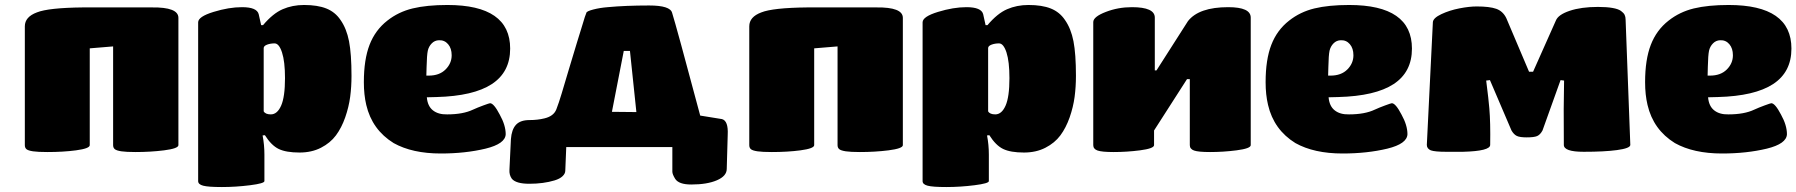

<svg xmlns="http://www.w3.org/2000/svg" viewBox="-20 -609 7242 774"><path d="M80.1 -23.9V-502.9Q80.1 -541 128.9 -559.1Q175.3 -577.6 314 -579.1H591.8Q699.2 -580.6 699.2 -537.1V-23.9Q699.2 -10.3 641.1 -2.9Q586.4 3.9 525.9 3.9Q488.8 3.9 469.2 1Q449.7 -2 442.9 -7.6Q436 -13.2 436 -23.9V-421.9L341.8 -414.1V-23.9Q341.8 -10.3 286.1 -2.9Q234.4 3.9 170.9 3.9Q132.8 3.9 113 1Q93.3 -2 86.7 -7.6Q80.1 -13.2 80.1 -23.9Z M1071.8 -147.9Q1097.7 -147.9 1113.3 -183.1Q1128.9 -218.3 1128.9 -293.9Q1128.9 -360.8 1116.9 -397.5Q1105 -434.1 1086.9 -434.1Q1070.3 -434.1 1056.6 -429Q1043 -423.8 1043 -415V-160.2Q1049.8 -147.9 1071.8 -147.9ZM1205.6 -588.9Q1260.3 -588.9 1295.7 -574.7Q1331.1 -560.5 1352.5 -528.8Q1377 -494.1 1387 -442.9Q1397 -391.6 1397 -303.2Q1397 -258.8 1391.6 -218.3Q1386.2 -177.7 1371.6 -135.7Q1356.9 -93.8 1334.2 -63.2Q1311.5 -32.7 1273.9 -13.4Q1236.3 5.9 1187.5 5.9Q1133.3 5.9 1103.5 -8.5Q1073.7 -22.9 1047.9 -64L1038.6 -63Q1045.9 -25.4 1045.9 14.2V121.1Q1045.9 130.4 988.3 137.7Q930.7 145 874.5 145Q819.3 145 799.1 139.6Q778.8 134.3 778.8 121.1V-519Q778.8 -542 840.8 -561Q902.8 -580.1 955.6 -580.1Q1015.6 -580.1 1022.9 -551.8L1032.7 -507.8H1040.5Q1080.1 -554.7 1119.4 -571.8Q1158.7 -588.9 1205.6 -588.9Z M1800.8 -386.2Q1800.8 -414.1 1786.4 -430.9Q1772 -447.8 1749.5 -446.8Q1732.4 -446.3 1720.5 -434.1Q1708.5 -421.9 1704.6 -404.8Q1700.7 -386.7 1699.7 -339.8L1698.7 -304.2H1708.5Q1751.5 -304.2 1776.1 -328.9Q1800.8 -353.5 1800.8 -386.2ZM1739.7 -217.8 1700.7 -216.8Q1703.6 -181.2 1725.3 -164.1Q1747.1 -147 1782.7 -147.9Q1846.7 -147.9 1886.7 -167Q1904.8 -175.3 1928.7 -184.1Q1952.6 -192.9 1955.6 -192.9Q1970.7 -192.9 1994.6 -147Q2018.6 -104 2018.6 -67.9Q2017.1 -29.3 1937.5 -9.8Q1856 9.8 1756.8 9.8Q1642.1 9.8 1566.9 -32.2Q1480 -85.9 1456.5 -186Q1446.8 -227.1 1446.8 -277.8Q1446.8 -368.7 1469.7 -428.2Q1492.7 -487.8 1541.5 -525.9Q1585.9 -561 1643.3 -575Q1700.7 -588.9 1783.7 -588.9Q2036.6 -588.9 2036.6 -413.1Q2036.6 -318.4 1962.6 -270Q1888.7 -221.7 1739.7 -217.8Z M2494.6 -403.8 2446.8 -158.2 2545.4 -157.2 2519.5 -403.8ZM2690.4 -16.1H2262.7L2258.8 79.1Q2258.8 90.8 2247.8 101.3Q2236.8 111.8 2215.8 118.2Q2170.9 131.8 2113.8 131.8Q2060.5 131.8 2043.5 111.8Q2032.2 96.2 2033.7 75.2L2039.6 -47.9Q2042.5 -86.9 2060.1 -106Q2077.6 -125 2114.7 -125Q2147 -125 2174.8 -131.8Q2211.9 -140.6 2222.7 -168Q2232.9 -194.3 2244.1 -231.7Q2255.4 -269 2273.2 -329.3Q2291 -389.6 2306.6 -439.9Q2314.9 -465.8 2324 -496.1Q2333 -526.4 2337.6 -540.5Q2342.3 -554.7 2343.8 -557.1Q2344.2 -563.5 2371.3 -570.6Q2398.4 -577.6 2429.7 -580.1Q2501.5 -586.9 2596.7 -586.9Q2682.1 -586.9 2689.5 -557.1Q2706.1 -504.9 2802.7 -143.1Q2848.1 -135.3 2890.6 -128.9Q2916.5 -121.6 2913.6 -65.9L2909.7 71.8Q2909.7 100.6 2870.1 117.7Q2830.6 134.8 2766.6 134.8Q2716.3 134.8 2701.7 111.8Q2690.4 93.3 2690.4 83Z M3000.5 -23.9V-502.9Q3000.5 -541 3049.3 -559.1Q3095.7 -577.6 3234.4 -579.1H3512.2Q3619.6 -580.6 3619.6 -537.1V-23.9Q3619.6 -10.3 3561.5 -2.9Q3506.8 3.9 3446.3 3.9Q3409.2 3.9 3389.6 1Q3370.1 -2 3363.3 -7.6Q3356.4 -13.2 3356.4 -23.9V-421.9L3262.2 -414.1V-23.9Q3262.2 -10.3 3206.5 -2.9Q3154.8 3.9 3091.3 3.9Q3053.2 3.9 3033.4 1Q3013.7 -2 3007.1 -7.6Q3000.5 -13.2 3000.5 -23.9Z M3992.2 -147.9Q4018.1 -147.9 4033.7 -183.1Q4049.3 -218.3 4049.3 -293.9Q4049.3 -360.8 4037.4 -397.5Q4025.4 -434.1 4007.3 -434.1Q3990.7 -434.1 3977.1 -429Q3963.4 -423.8 3963.4 -415V-160.2Q3970.2 -147.9 3992.2 -147.9ZM4126 -588.9Q4180.7 -588.9 4216.1 -574.7Q4251.5 -560.5 4272.9 -528.8Q4297.4 -494.1 4307.4 -442.9Q4317.4 -391.6 4317.4 -303.2Q4317.4 -258.8 4312 -218.3Q4306.6 -177.7 4292 -135.7Q4277.3 -93.8 4254.6 -63.2Q4231.9 -32.7 4194.3 -13.4Q4156.7 5.9 4107.9 5.9Q4053.7 5.9 4023.9 -8.5Q3994.1 -22.9 3968.3 -64L3959 -63Q3966.3 -25.4 3966.3 14.2V121.1Q3966.3 130.4 3908.7 137.7Q3851.1 145 3794.9 145Q3739.7 145 3719.5 139.6Q3699.2 134.3 3699.2 121.1V-519Q3699.2 -542 3761.2 -561Q3823.2 -580.1 3876 -580.1Q3936 -580.1 3943.4 -551.8L3953.1 -507.8H3960.9Q4000.5 -554.7 4039.8 -571.8Q4079.1 -588.9 4126 -588.9Z M4642.1 -325.2 4769 -523.9Q4813 -580.1 4931.2 -580.1Q5022 -580.1 5022 -538.1V-23.9Q5022 -10.3 4964.4 -2.9Q4911.1 3.9 4857.9 3.9Q4810.5 3.9 4793.5 -2.2Q4776.4 -8.3 4776.4 -23.9V-290H4765.1L4632.3 -83V-23.9Q4632.3 -10.3 4575.2 -2.9Q4522 3.9 4469.2 3.9Q4421.9 3.9 4404.5 -2.2Q4387.2 -8.3 4387.2 -23.9V-520Q4387.2 -541.5 4438 -561Q4487.3 -580.1 4543 -580.1Q4635.3 -580.1 4635.3 -538.1V-325.2Z M5436 -386.2Q5436 -414.1 5421.6 -430.9Q5407.2 -447.8 5384.8 -446.8Q5367.7 -446.3 5355.7 -434.1Q5343.8 -421.9 5339.8 -404.8Q5335.9 -386.7 5335 -339.8L5334 -304.2H5343.8Q5386.7 -304.2 5411.4 -328.9Q5436 -353.5 5436 -386.2ZM5375 -217.8 5335.9 -216.8Q5338.9 -181.2 5360.6 -164.1Q5382.3 -147 5418 -147.9Q5481.9 -147.9 5522 -167Q5540 -175.3 5564 -184.1Q5587.9 -192.9 5590.8 -192.9Q5606 -192.9 5629.9 -147Q5653.8 -104 5653.8 -67.9Q5652.3 -29.3 5572.8 -9.8Q5491.2 9.8 5392.1 9.8Q5277.3 9.8 5202.1 -32.2Q5115.2 -85.9 5091.8 -186Q5082 -227.1 5082 -277.8Q5082 -368.7 5105 -428.2Q5127.9 -487.8 5176.8 -525.9Q5221.2 -561 5278.6 -575Q5335.9 -588.9 5418.9 -588.9Q5671.9 -588.9 5671.9 -413.1Q5671.9 -318.4 5597.9 -270Q5523.9 -221.7 5375 -217.8Z M6533.2 -529.8 6552.2 -24.9Q6552.2 -11.2 6498 -3.9Q6447.3 2.9 6364.3 2.9Q6284.2 2.9 6284.2 -24.9Q6282.7 -183.6 6285.2 -284.2L6271 -286.1L6198.2 -83Q6189 -65.9 6176.5 -60.5Q6164.1 -55.2 6134.3 -55.2Q6106.9 -55.2 6094.7 -61Q6082.5 -66.9 6073.2 -83L5986.3 -286.1L5971.2 -284.2Q5981.4 -204.1 5983.9 -171.9Q5988.8 -114.3 5987.3 -24.9Q5987.3 0 5877.9 2.9H5809.1Q5764.6 2.9 5748 -2.9Q5731.9 -9.8 5731.9 -24.9L5756.3 -520Q5757.8 -536.6 5790.5 -552Q5823.2 -567.4 5863 -575.2Q5902.8 -583 5933.1 -583Q5984.9 -583 6011.7 -573.5Q6038.6 -564 6052.2 -536.1L6144 -319.8H6160.2L6252 -525.9Q6261.2 -549.8 6307.6 -565.4Q6354 -581.1 6421.9 -581.1Q6457 -581.1 6480.5 -576.9Q6503.9 -572.8 6514.6 -564.9Q6525.4 -557.1 6529.3 -549.1Q6533.2 -541 6533.2 -529.8Z M6965.8 -386.2Q6965.8 -414.1 6951.4 -430.9Q6937 -447.8 6914.6 -446.8Q6897.5 -446.3 6885.5 -434.1Q6873.5 -421.9 6869.6 -404.8Q6865.7 -386.7 6864.7 -339.8L6863.8 -304.2H6873.5Q6916.5 -304.2 6941.2 -328.9Q6965.8 -353.5 6965.8 -386.2ZM6904.8 -217.8 6865.7 -216.8Q6868.7 -181.2 6890.4 -164.1Q6912.1 -147 6947.8 -147.9Q7011.7 -147.9 7051.8 -167Q7069.8 -175.3 7093.8 -184.1Q7117.7 -192.9 7120.6 -192.9Q7135.7 -192.9 7159.7 -147Q7183.6 -104 7183.6 -67.9Q7182.1 -29.3 7102.5 -9.8Q7021 9.8 6921.9 9.8Q6807.1 9.8 6731.9 -32.2Q6645 -85.9 6621.6 -186Q6611.8 -227.1 6611.8 -277.8Q6611.8 -368.7 6634.8 -428.2Q6657.7 -487.8 6706.5 -525.9Q6751 -561 6808.3 -575Q6865.7 -588.9 6948.7 -588.9Q7201.7 -588.9 7201.7 -413.1Q7201.7 -318.4 7127.7 -270Q7053.7 -221.7 6904.8 -217.8Z"/></svg>

Font: GGS TheRock Black
Style: Regular
Weight: 900
Designer: Rodrigo Fuenzalida (2012); Goodgame Studios (2014)
Foundry: Rodrigo Fuenzalida,2012;  GGS,2014
Version: Version 1.002 | FøM Mod